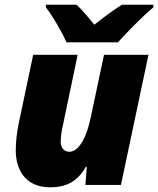

<svg xmlns="http://www.w3.org/2000/svg" viewBox="-20 -786 672 816"><path d="M263 -606H481C520 -649 582 -713 632 -755V-766H498C457 -740 418 -710 381 -681C363 -703 327 -747 305 -766H175V-755C205 -716 243 -650 263 -606ZM193 10C263 10 309 -15 345 -77H349L343 0H494L611 -553H422L365 -284C344 -185 308 -141 275 -141C255 -141 238 -155 238 -183C238 -206 243 -235 247 -252L310 -553H121L59 -259C52 -224 47 -184 47 -147C47 -62 90 10 193 10Z"/></svg>

Font: Noto Sans Black
Style: Italic
Weight: 900
Italic angle: -12°
Designer: Monotype Design Team
Foundry: Monotype Imaging Inc.
Version: Version 2.013